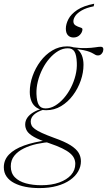

<svg xmlns="http://www.w3.org/2000/svg" viewBox="-100 -746 562 1006"><path d="M413.5 -455.5Q406 -455.5 400.8 -458.2Q395.5 -461 388.5 -465.2Q381.5 -469.5 369.8 -474.2Q358 -479 337.8 -483.2Q317.5 -487.5 285 -490L273 -499.5Q319 -493 349.8 -494Q380.5 -495 399 -498Q417.5 -501 427.5 -501Q434.5 -501 438 -497.8Q441.5 -494.5 441.5 -487Q441.5 -482.5 439.8 -477Q438 -471.5 434.2 -466.5Q430.5 -461.5 425.5 -458.5Q420.5 -455.5 413.5 -455.5ZM138.5 -178Q164.5 -178 188.8 -192.5Q213 -207 234.2 -231.2Q255.5 -255.5 271.2 -286.2Q287 -317 295.5 -350.8Q304 -384.5 302.5 -417Q301 -458 290 -475.8Q279 -493.5 255 -493Q229.5 -493 205.2 -478.8Q181 -464.5 159.8 -440.2Q138.5 -416 122.8 -385Q107 -354 98.5 -320.2Q90 -286.5 91 -254Q92.5 -213.5 103.5 -195.8Q114.5 -178 138.5 -178ZM251.5 -503Q282 -503 301 -490.5Q320 -478 328.8 -456.2Q337.5 -434.5 337.5 -406.5Q337.5 -365.5 323 -323.8Q308.5 -282 282.2 -246.8Q256 -211.5 220.2 -190Q184.5 -168.5 142 -168.5Q112.5 -168.5 93.2 -181Q74 -193.5 65 -215.2Q56 -237 56 -264.5Q56 -306 70.8 -347.8Q85.5 -389.5 111.8 -424.8Q138 -460 173.8 -481.5Q209.5 -503 251.5 -503ZM106.5 239.5Q67.5 239.5 34 233Q0.5 226.5 -25.2 213.2Q-51 200 -65.5 179.2Q-80 158.5 -80 130.5Q-80 91.5 -52.5 63.2Q-25 35 26 16.5Q77 -2 147 -11H171V-2.5Q131.5 0 93.5 8.2Q55.5 16.5 24.5 31.8Q-6.5 47 -25 70Q-43.5 93 -43.5 125.5Q-43.5 161 -22.2 182.8Q-1 204.5 35.2 214.5Q71.5 224.5 116.5 224.5Q170.5 224.5 210.5 210Q250.5 195.5 272.5 170.5Q294.5 145.5 294.5 112.5Q294.5 97 288 83Q281.5 69 266.2 56.2Q251 43.5 224.8 30.8Q198.5 18 158.5 4.5Q105.5 -13 78.2 -28.5Q51 -44 41.5 -59.8Q32 -75.5 32 -93.5Q32 -113 43 -129Q54 -145 74 -157Q94 -169 120.5 -177L128.5 -171.5Q95 -161 78 -145.2Q61 -129.5 61 -109Q61 -98.5 65.5 -89Q70 -79.5 82.8 -70Q95.5 -60.5 120 -49.2Q144.5 -38 184 -23.5Q239.5 -4 269.8 15.2Q300 34.5 312 54.8Q324 75 324 99Q324 127 309.5 152.2Q295 177.5 267 197.2Q239 217 198.5 228.2Q158 239.5 106.5 239.5ZM332 -593Q332 -577.5 318.8 -563.5Q305.5 -549.5 285 -549.5Q267 -549.5 256 -561.2Q245 -573 245 -596Q245 -619.5 258.5 -645.8Q272 -672 304.5 -693.8Q337 -715.5 393.5 -726.5L391 -713Q351.5 -705 328 -691.2Q304.5 -677.5 294.5 -662.5Q284.5 -647.5 284.5 -634.5Q284.5 -619.5 296.5 -612.5Q308.5 -605.5 320.2 -602.2Q332 -599 332 -593Z"/></svg>

Font: Newsreader 60pt ExtraLight
Style: Italic
Weight: 250
Italic angle: -17°
Designer: Hugues Gentile
Foundry: Production Type
Version: Version 1.003